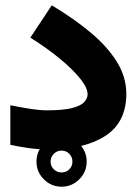

<svg xmlns="http://www.w3.org/2000/svg" viewBox="-20 -559 510 717"><path d="M116.2 44.4Q116.2 5.9 143.8 -21.7Q171.4 -49.3 210 -49.3Q248.5 -49.3 276.1 -21.7Q303.7 5.9 303.7 44.4Q303.7 83 276.1 110.6Q248.5 138.2 210 138.2Q171.4 138.2 143.8 110.6Q116.2 83 116.2 44.4ZM168.9 44.4Q168.9 61.5 180.9 73.2Q192.9 85 210 85Q227.1 85 238.8 73.2Q250.5 61.5 250.5 44.4Q250.5 27.3 238.8 15.4Q227.1 3.4 210 3.4Q192.9 3.4 180.9 15.4Q168.9 27.3 168.9 44.4ZM18.6 -166Q48.8 -159.7 88.4 -153.3Q127.9 -147 154.8 -147Q216.3 -147 249.3 -155.5Q282.2 -164.1 294.7 -178Q307.1 -191.9 307.1 -207Q307.1 -230.5 280.3 -264.4Q253.4 -298.3 205.3 -338.4Q157.2 -378.4 93.3 -418.5L173.3 -539.1Q255.4 -490.2 318.1 -437.7Q380.9 -385.3 416.3 -328.4Q451.7 -271.5 451.7 -208.5Q451.7 -103 374 -52Q296.4 -1 161.1 -1Q121.6 -1 86.4 -6.1Q51.3 -11.2 18.6 -18.1Z"/></svg>

Font: Vazir Black FD
Style: Black-FD
Weight: 900
Designer: Saber Rastikerdar
Foundry: Saber Rastikerdar
Version: Version 30.0.0